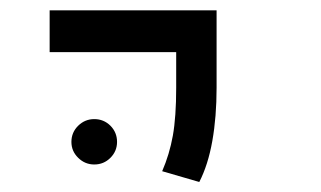

<svg xmlns="http://www.w3.org/2000/svg" viewBox="-20 -606 626 374"><path d="M368.2 -251.5 295.9 -272.5Q310.1 -305.2 316.7 -341.8Q323.2 -378.4 323.2 -435.1V-504.4H76.7V-585.9H401.9V-435.1Q401.9 -378.4 393.6 -331.5Q385.3 -284.7 368.2 -251.5ZM163.6 -285.6Q145.5 -285.6 132.3 -298.6Q119.1 -311.5 119.1 -329.6Q119.1 -348.1 132.3 -361.1Q145.5 -374 163.6 -374Q182.1 -374 195.1 -361.1Q208 -348.1 208 -329.6Q208 -311.5 195.1 -298.6Q182.1 -285.6 163.6 -285.6Z"/></svg>

Font: Cascadia Code PL SemiLight
Style: Regular
Weight: 350
Monospace: yes
Designer: Aaron Bell
Foundry: Saja Typeworks
Version: Version 2404.023; ttfautohint (v1.8.4)